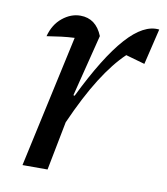

<svg xmlns="http://www.w3.org/2000/svg" viewBox="-63 -542 517 596"><g transform="rotate(10 196.0 -244.5)"><path d="M47 0 138 -417Q117 -416 96.5 -413.5Q76 -411 51 -407Q61 -445 87.5 -466.5Q114 -488 144 -488Q193 -488 214 -436L165 -241L169 -240Q233 -371 288 -432.5Q343 -494 392 -488L365 -375L305 -392Q268 -357 231 -298.5Q194 -240 156 -154L126 0Z"/></g></svg>

Font: Piazzolla
Style: Italic
Weight: 400
Italic angle: -11.3°
Designer: Juan Pablo del Peral
Foundry: Huerta Tipografica
Version: Version 1.330